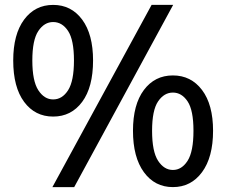

<svg xmlns="http://www.w3.org/2000/svg" viewBox="-20 -745 922 784"><path d="M197 -269Q123 -269 78.5 -329Q34 -389 34 -498Q34 -605 78.5 -665Q123 -725 197 -725Q271 -725 315.5 -665Q360 -605 360 -498Q360 -389 315.5 -329Q271 -269 197 -269ZM197 -339Q234 -339 258 -376.5Q282 -414 282 -498Q282 -582 258 -618.5Q234 -655 197 -655Q161 -655 136.5 -618.5Q112 -582 112 -498Q112 -414 136.5 -376.5Q161 -339 197 -339ZM283 19H194L599 -725H687ZM686 19Q612 19 567.5 -42Q523 -103 523 -211Q523 -318 567.5 -377.5Q612 -437 686 -437Q760 -437 805 -377.5Q850 -318 850 -211Q850 -103 805 -42Q760 19 686 19ZM686 -51Q722 -51 746 -88.5Q770 -126 770 -211Q770 -295 746 -331Q722 -367 686 -367Q650 -367 625.5 -331Q601 -295 601 -211Q601 -126 625.5 -88.5Q650 -51 686 -51Z"/></svg>

Font: LXGW 975 Gothic SC
Style: Regular
Weight: 400
Version: Version 2.01;February 25, 2021